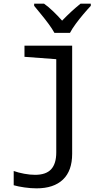

<svg xmlns="http://www.w3.org/2000/svg" viewBox="-20 -786 603 1051"><path d="M180 245Q149 245 114 240Q79 235 55 228V150Q80 159 112 165Q144 171 172 171Q232 171 260 140.5Q288 110 288 48V-462L114 -475V-536H375V56Q375 149 324.5 197Q274 245 180 245ZM278 -606Q266 -628 246.5 -654.5Q227 -681 205.5 -707Q184 -733 167 -754V-766H221Q245 -749 270.5 -724.5Q296 -700 320 -673Q347 -701 371 -723Q395 -745 421 -766H477V-754Q459 -735 437 -709Q415 -683 395 -656Q375 -629 363 -606Z"/></svg>

Font: Noto Sans Mono SemiCondensed
Style: Regular
Weight: 400
Width: 4
Designer: Monotype Design Team
Foundry: Monotype Imaging Inc.
Version: Version 2.014